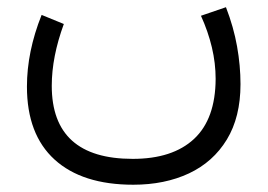

<svg xmlns="http://www.w3.org/2000/svg" viewBox="-20 -296 747 536"><path d="M541 -252 610.8 -275.9Q632.3 -220.2 641.8 -166.5Q651.4 -112.8 651.4 -61Q651.4 30.8 613.3 93.5Q575.2 156.2 507.6 188Q439.9 219.7 352.1 219.7Q209.5 219.7 132.3 149.4Q55.2 79.1 55.2 -54.2Q55.2 -151.9 96.2 -254.4L158.2 -229Q124.5 -137.2 124.5 -56.6Q124.5 147.5 350.6 147.5Q461.9 147.5 521.7 91.8Q581.5 36.1 582 -75.7Q582 -119.6 571.5 -163.8Q561 -208 541 -252Z"/></svg>

Font: Vazir Light FD
Style: Light-FD
Weight: 300
Designer: Saber Rastikerdar
Foundry: Saber Rastikerdar
Version: Version 30.1.0